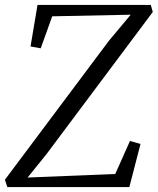

<svg xmlns="http://www.w3.org/2000/svg" viewBox="-26 -763 643 783"><path d="M4 0 -6 -30 418 -596.5 507 -703 187 -696.5 140 -566 98.5 -573.5 127 -743H589L597 -714L162.5 -133L86.5 -39L444 -53.5L504 -188L547 -176L501.5 0Z"/></svg>

Font: Merriweather 60pt Light
Style: Italic
Weight: 300
Italic angle: -7.8°
Version: Version 2.101